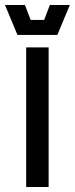

<svg xmlns="http://www.w3.org/2000/svg" viewBox="-65 -750 300 770"><path d="M40 0V-560H130V0ZM135 -730H215L165 -610H5L-45 -730H35L58 -670H112Z"/></svg>

Font: Tektur Condensed
Style: Regular
Weight: 400
Width: 3
Designer: Adam Jagosz
Foundry: Adam Jagosz
Version: Version 1.005;gftools[0.9.30]